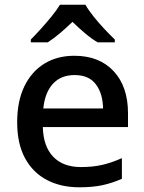

<svg xmlns="http://www.w3.org/2000/svg" viewBox="-20 -786 614 816"><path d="M296 -549Q402 -549 463 -483.5Q524 -418 524 -305V-246H162Q164 -164 206 -120Q248 -76 324 -76Q375 -76 415.5 -85.5Q456 -95 498 -114V-26Q457 -8 415.5 1Q374 10 317 10Q239 10 179.5 -21Q120 -52 86.5 -113.5Q53 -175 53 -266Q53 -356 83.5 -419Q114 -482 168.5 -515.5Q223 -549 296 -549ZM297 -467Q239 -467 205 -430Q171 -393 164 -325H418Q417 -388 387.5 -427.5Q358 -467 297 -467ZM343 -766Q356 -743 378 -715.5Q400 -688 424.5 -662Q449 -636 468 -618V-606H395Q368 -622 341.5 -644.5Q315 -667 288 -693Q261 -667 235 -645Q209 -623 183 -606H111V-618Q130 -637 153.5 -663Q177 -689 199 -716Q221 -743 235 -766Z"/></svg>

Font: Noto Sans Thai Looped Medium
Style: Regular
Weight: 500
Designer: Sasikarn Vongin, Ben Mitchell
Foundry: The Fontpad Ltd
Version: Version 1.001; ttfautohint (v1.8.4.7-5d5b)